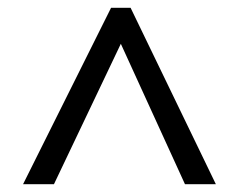

<svg xmlns="http://www.w3.org/2000/svg" viewBox="-20 -805 612 491"><path d="M39 -334 264 -785H314L532 -334H453L289 -693L118 -334Z"/></svg>

Font: Noto Sans Malayalam UI
Style: Regular
Weight: 400
Designer: Jelle Bosma - Monotype Design Team
Foundry: Monotype Imaging Inc.
Version: Version 2.104